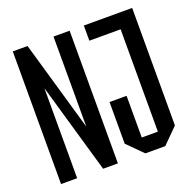

<svg xmlns="http://www.w3.org/2000/svg" viewBox="-124 -826 958 952"><g transform="rotate(-20 355.0 -350.0)"><path d="M40 0V-700H118L255 -225V-700H340V0H262L125 -475V0ZM405 -80V-300H495V-80H580V-620H415V-700H670V-80L590 0H485Z"/></g></svg>

Font: Tektur Condensed
Style: Regular
Weight: 400
Width: 3
Designer: Adam Jagosz
Foundry: Adam Jagosz
Version: Version 1.005;gftools[0.9.30]